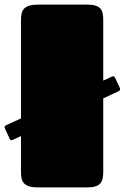

<svg xmlns="http://www.w3.org/2000/svg" viewBox="-42 -820 545 840"><path d="M49.8 -224.6 13.7 -208Q3.9 -203.1 0 -213.4L-20.5 -258.3Q-24.9 -267.6 -15.6 -272L49.8 -301.8V-731.9Q49.8 -748.5 52.7 -761.5Q55.7 -774.4 64 -782.7Q72.3 -791 86.9 -795.4Q101.6 -799.8 125 -799.8H338.9Q361.3 -799.8 375 -795.7Q388.7 -791.5 396.5 -783.2Q404.3 -774.9 407 -762.2Q409.7 -749.5 409.7 -732.4V-467.3L447.8 -484.9Q457 -489.3 461.4 -480L482.4 -435.1Q486.3 -425.8 477.1 -420.9L409.7 -389.6V-66.9Q409.7 -50.3 406.7 -37.8Q403.8 -25.4 396 -16.8Q388.2 -8.3 374.3 -4.2Q360.4 0 337.9 0H125Q101.6 0 86.9 -4.4Q72.3 -8.8 64 -17.1Q55.7 -25.4 52.7 -38.1Q49.8 -50.8 49.8 -67.9Z"/></svg>

Font: Fascinate Cyrillic
Style: Regular
Weight: 900
Designer: Denis Ignatov
Foundry: Astigmatic (AOETI)
Version: Version 1.00 November 30, 2018, initial release